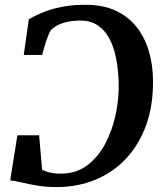

<svg xmlns="http://www.w3.org/2000/svg" viewBox="-20 -771 688 800"><path d="M336 -751Q412.5 -751 466 -724.8Q519.5 -698.5 553 -653.5Q586.5 -608.5 602 -551.8Q617.5 -495 617.5 -434Q618.5 -331 588.8 -249.2Q559 -167.5 504.8 -109.8Q450.5 -52 376.5 -21.8Q302.5 8.5 215 8.5Q172 8.5 134.8 2.2Q97.5 -4 68.8 -11Q40 -18 22.5 -19.5L52.5 -207.5H143L155.5 -63.5Q164 -59.5 174.8 -55.8Q185.5 -52 200 -49.8Q214.5 -47.5 234 -47.5Q298 -47.5 344 -82.5Q390 -117.5 419.5 -174Q449 -230.5 462.5 -296.5Q476 -362.5 474.5 -425Q473 -481.5 463.5 -529.2Q454 -577 435 -611.8Q416 -646.5 386.2 -666Q356.5 -685.5 314.5 -685.5Q298 -685.5 275.2 -682.5Q252.5 -679.5 230 -670.5Q207.5 -661.5 191 -644.5Q185.5 -634.5 180.8 -622.5Q176 -610.5 171.5 -597.2Q167 -584 163.2 -569.8Q159.5 -555.5 155.5 -542H79L100 -690.5Q114 -699 135 -709.2Q156 -719.5 184.8 -729Q213.5 -738.5 251 -744.8Q288.5 -751 336 -751Z"/></svg>

Font: Merriweather SemiBold
Style: Italic
Weight: 600
Italic angle: -7.8°
Version: Version 2.101